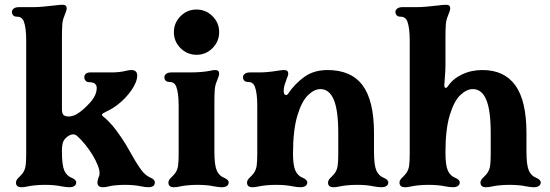

<svg xmlns="http://www.w3.org/2000/svg" viewBox="-20 -776 2310 806"><path d="M47 -10Q47 -16 51 -22Q55 -28 61 -33Q71 -43 76 -50Q85 -63 87.5 -80.5Q90 -98 90 -130V-606Q90 -659 80 -686Q76 -696 69 -701Q62 -706 50 -706Q41 -706 35.5 -711.5Q30 -717 30 -726Q30 -734 37.5 -740Q45 -746 60 -746H118Q152 -746 208 -753Q231 -756 243 -756Q260 -756 260 -741Q260 -732 249 -706Q243 -691.8 241.5 -672.9Q240 -654 240 -617V-606V-317Q240 -300 246.5 -293.5Q253 -287 269 -287Q288 -287 309.5 -301.5Q331 -316 356 -343Q386 -375 386 -407Q386 -431 354 -431Q345 -431 339.5 -437Q334 -443 334 -452Q334 -461 340.5 -466.5Q347 -472 359 -472H450Q481.6 -472 510 -479Q522 -482 532 -482Q544 -482 550 -475.9Q556 -469.9 556 -459.8Q556 -432.6 532.5 -398.3Q509 -364 474.3 -336.8Q457 -324 446.5 -318Q436 -312 421 -305Q419 -303 414 -301Q408 -298 408 -294Q408 -291 414 -286Q430 -274 452 -249Q468 -230 488.5 -200Q509 -170 524 -142Q551 -93 572 -64Q589 -40 612 -30Q630 -23 630 -10Q630 10 602 10Q591 10 571 6Q543 0 505 0Q462.4 0 434 7Q424 10 412 10Q389 10 389 -10Q389 -17 393 -29Q398 -39 398 -50Q398 -63 390 -83Q382 -103 370 -123Q357 -145 339 -167.5Q321 -190 305 -204Q296.5 -212 287 -212Q280 -212 272 -208Q255 -199 247.5 -185.5Q240 -171.9 240 -143.9V-140Q240 -83 250 -60Q260 -38 280 -30Q300 -22 300 -10Q300 -1 292.5 4.5Q285 10 270 10Q259 10 237 6Q209 0 169 0Q127.3 0 94 7Q82 10 70 10Q47 10 47 -10Z M687 -10Q687 -16 691 -22Q695 -28 701 -33Q711 -43 716 -50Q725 -63 727.5 -80.5Q730 -98 730 -130V-332Q730 -385 720 -412Q716 -422 709 -427Q702 -432 690 -432Q681 -432 675.5 -437.5Q670 -443 670 -452Q670 -460 677.5 -466Q685 -472 700 -472H778Q828 -472 863 -479Q874.1 -482 883.4 -482Q900 -482 900 -467Q900 -458 889 -432Q883 -417.8 881.5 -398.9Q880 -380 880 -343V-332V-140Q880 -83 890 -60Q900 -38 920 -30Q940 -22 940 -10Q940 -1 932.5 4.5Q925 10 910 10Q899 10 877 6Q849 0 809 0Q767.3 0 734 7Q722 10 710 10Q687 10 687 -10ZM710 -640.8Q710 -680 737.8 -708Q765.6 -736 804.8 -736Q844 -736 872 -708.2Q900 -680.4 900 -641.2Q900 -602 872.2 -574Q844.4 -546 805.2 -546Q766 -546 738 -573.8Q710 -601.6 710 -640.8Z M1017 -10Q1017 -16 1021 -22Q1025 -28 1031 -33Q1041 -43 1046 -50Q1055 -63 1057.5 -80.5Q1060 -98 1060 -130V-332Q1060 -385 1050 -412Q1046 -422 1039 -427Q1032 -432 1020 -432Q1011 -432 1005.5 -437.5Q1000 -443 1000 -452Q1000 -460 1007.5 -466Q1015 -472 1030 -472H1068Q1103 -472 1145 -479Q1162 -482 1173 -482Q1190 -482 1190 -467Q1190 -459 1183 -444Q1181 -436 1179 -432Q1171 -411 1171 -395Q1171 -377 1181 -377Q1186 -377 1189 -382Q1218 -425 1258 -453.5Q1298 -482 1355 -482Q1454 -482 1502 -418Q1550 -354 1550 -217V-140Q1550 -83 1560 -60Q1570 -38 1590 -30Q1610 -22 1610 -10Q1610 -1 1602.5 4.5Q1595 10 1580 10Q1569 10 1547 6Q1519 0 1479 0Q1437.3 0 1404 7Q1392 10 1380 10Q1357 10 1357 -10Q1357 -16 1361 -22Q1365 -28 1371 -33Q1381 -43 1386 -50Q1395 -63 1397.5 -80.5Q1400 -98 1400 -130V-217Q1400 -314 1381 -358Q1362 -402 1324.9 -402Q1299 -402 1272.5 -376Q1246 -350 1228 -289.5Q1210 -229 1210 -129.5Q1210 -82.8 1220 -59.9Q1230 -38 1250 -30Q1270 -22 1270 -10Q1270 -1 1262.5 4.5Q1255 10 1240 10Q1229 10 1207 6Q1179 0 1139 0Q1097.3 0 1064 7Q1052 10 1040 10Q1017 10 1017 -10Z M1657 -10Q1657 -16 1661 -22Q1665 -28 1671 -33Q1681 -43 1686 -50Q1695 -63 1697.5 -80.5Q1700 -98 1700 -130V-606Q1700 -659 1690 -686Q1686 -696 1679 -701Q1672 -706 1660 -706Q1651 -706 1645.5 -711.5Q1640 -717 1640 -726Q1640 -734 1647.5 -740Q1655 -746 1670 -746H1728Q1762 -746 1818 -753Q1841 -756 1853 -756Q1870 -756 1870 -741Q1870 -732 1859 -706Q1853 -691.8 1851.5 -672.9Q1850 -654 1850 -617V-606V-501Q1850 -478 1847 -445L1846 -429L1845 -420Q1845 -407 1851 -407Q1856 -407 1861 -415Q1881 -445 1919.5 -463.5Q1958 -482 2005 -482Q2097 -482 2143.5 -417.5Q2190 -353 2190 -217.5V-140.2Q2190 -83 2200 -60Q2210 -38 2230 -30Q2250 -22 2250 -10Q2250 -1 2242.5 4.5Q2235 10 2220 10Q2209 10 2187 6Q2159 0 2119 0Q2077.3 0 2044 7Q2032 10 2020 10Q1997 10 1997 -10Q1997 -16 2001 -22Q2005 -28 2011 -33Q2021 -43 2026 -50Q2035 -63 2037.5 -80.5Q2040 -98 2040 -130V-217Q2040 -314 2021 -358Q2002 -402 1964.9 -402Q1939 -402 1912.5 -377Q1886 -352 1868 -292.5Q1850 -233 1850 -136Q1850 -82 1860 -60Q1870 -38 1890 -30Q1910 -22 1910 -10Q1910 -1 1902.5 4.5Q1895 10 1880 10Q1869 10 1847 6Q1819 0 1779 0Q1737.3 0 1704 7Q1692 10 1680 10Q1657 10 1657 -10Z"/></svg>

Font: Raigarh
Style: Regular
Weight: 400
Designer: jaikishan Patel
Foundry: MagicType
Version: Version 1.000;FEAKit 1.0